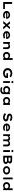

<svg xmlns="http://www.w3.org/2000/svg" viewBox="6963 -7801 1068 15034"><g transform="rotate(90 7497.0 -284.0)"><path d="M138 0V-700H288V-135H683V0Z M1172 10Q1073 10 998 -25Q923 -60 882 -121.5Q841 -183 841 -261Q841 -325 865 -376.5Q889 -428 932.5 -464.5Q976 -501 1033 -521Q1090 -541 1155 -541Q1217 -541 1271 -521Q1325 -501 1365 -466Q1405 -431 1426.5 -382.5Q1448 -334 1446 -277L1445 -229H942L919 -320H1328L1312 -302V-324Q1309 -353 1287 -375Q1265 -397 1231 -409Q1197 -421 1157 -421Q1104 -421 1062.5 -405Q1021 -389 998 -356Q975 -323 975 -272Q975 -225 1001.5 -189Q1028 -153 1077.5 -133Q1127 -113 1192 -113Q1251 -113 1291 -128Q1331 -143 1360 -163L1424 -68Q1392 -44 1351 -26.5Q1310 -9 1264 0.5Q1218 10 1172 10Z M2092 0 1917 -209 1887 -246 1643 -529H1829L1985 -336L2017 -295L2276 0ZM1630 0 1874 -293 1965 -205 1810 0ZM2021 -237 1936 -327 2088 -529H2269Z M2751 10Q2652 10 2577 -25Q2502 -60 2461 -121.5Q2420 -183 2420 -261Q2420 -325 2444 -376.5Q2468 -428 2511.5 -464.5Q2555 -501 2612 -521Q2669 -541 2734 -541Q2796 -541 2850 -521Q2904 -501 2944 -466Q2984 -431 3005.5 -382.5Q3027 -334 3025 -277L3024 -229H2521L2498 -320H2907L2891 -302V-324Q2888 -353 2866 -375Q2844 -397 2810 -409Q2776 -421 2736 -421Q2683 -421 2641.5 -405Q2600 -389 2577 -356Q2554 -323 2554 -272Q2554 -225 2580.5 -189Q2607 -153 2656.5 -133Q2706 -113 2771 -113Q2830 -113 2870 -128Q2910 -143 2939 -163L3003 -68Q2971 -44 2930 -26.5Q2889 -9 2843 0.5Q2797 10 2751 10Z M3268 0V-529H3404L3408 -399L3372 -389Q3387 -429 3419 -463Q3451 -497 3498.5 -518.5Q3546 -540 3602 -540Q3674 -540 3722.5 -512Q3771 -484 3796 -434Q3821 -384 3821 -317V0H3680V-296Q3680 -334 3664 -361.5Q3648 -389 3620 -404Q3592 -419 3554 -418Q3522 -418 3495 -407Q3468 -396 3449 -377.5Q3430 -359 3420 -337Q3410 -315 3410 -293V0H3340Q3310 0 3292 0Q3274 0 3268 0Z M4324 10Q4241 10 4179 -25Q4117 -60 4082.5 -122Q4048 -184 4048 -265Q4048 -345 4084 -407Q4120 -469 4183.5 -504.5Q4247 -540 4329 -540Q4377 -540 4419 -528Q4461 -516 4493 -495.5Q4525 -475 4544 -451Q4563 -427 4565 -402L4529 -395V-740H4672V0H4537L4531 -133L4559 -126Q4557 -101 4537.5 -77Q4518 -53 4485.5 -33Q4453 -13 4411.5 -1.5Q4370 10 4324 10ZM4361 -111Q4414 -111 4452.5 -131Q4491 -151 4512.5 -185.5Q4534 -220 4534 -265Q4534 -309 4512.5 -343.5Q4491 -378 4452.5 -397.5Q4414 -417 4361 -417Q4310 -417 4271.5 -397.5Q4233 -378 4211.5 -343.5Q4190 -309 4190 -265Q4190 -220 4211.5 -185.5Q4233 -151 4271.5 -131Q4310 -111 4361 -111Z M5708 10Q5624 10 5551 -15Q5478 -40 5425 -86.5Q5372 -133 5342 -200Q5312 -267 5312 -352Q5312 -429 5342.5 -494.5Q5373 -560 5428.5 -608.5Q5484 -657 5559.5 -684Q5635 -711 5724 -711Q5793 -711 5852 -695Q5911 -679 5957.5 -653Q6004 -627 6033 -595L5940 -494Q5911 -518 5877.5 -536.5Q5844 -555 5805 -565.5Q5766 -576 5723 -576Q5669 -576 5622.5 -559Q5576 -542 5541 -512Q5506 -482 5487 -441Q5468 -400 5468 -352Q5468 -297 5488.5 -254.5Q5509 -212 5544.5 -183.5Q5580 -155 5625.5 -140.5Q5671 -126 5723 -126Q5768 -126 5808 -136Q5848 -146 5877.5 -165Q5907 -184 5924 -209.5Q5941 -235 5940 -265L5939 -285L5960 -253H5712V-376H6086Q6087 -363 6088 -348Q6089 -333 6090 -320Q6091 -307 6091 -301Q6091 -227 6063 -169.5Q6035 -112 5984 -72Q5933 -32 5863 -11Q5793 10 5708 10Z M6334 0V-529H6476V0ZM6404 -643Q6363 -643 6340 -663.5Q6317 -684 6317 -721Q6317 -755 6340.5 -776.5Q6364 -798 6404 -798Q6446 -798 6468.5 -777.5Q6491 -757 6491 -721Q6491 -687 6468 -665Q6445 -643 6404 -643Z M7054 230Q6972 230 6905.5 210.5Q6839 191 6798 163L6847 59Q6869 70 6897.5 82Q6926 94 6962 102Q6998 110 7040 110Q7093 110 7131.5 91Q7170 72 7190 35.5Q7210 -1 7210 -56V-126L7235 -121Q7228 -90 7194 -62Q7160 -34 7109 -17Q7058 0 6999 0Q6917 0 6854 -33.5Q6791 -67 6755.5 -127.5Q6720 -188 6720 -267Q6720 -347 6757 -408.5Q6794 -470 6858.5 -505Q6923 -540 7006 -540Q7032 -540 7063 -534Q7094 -528 7124.5 -516.5Q7155 -505 7181 -490Q7207 -475 7223.5 -456Q7240 -437 7242 -416L7212 -408L7217 -529H7353V-62Q7353 10 7330 65Q7307 120 7266 156.5Q7225 193 7170.5 211.5Q7116 230 7054 230ZM7042 -114Q7094 -114 7133 -133Q7172 -152 7193.5 -186.5Q7215 -221 7215 -266Q7215 -311 7194 -345Q7173 -379 7133.5 -398.5Q7094 -418 7042 -418Q6989 -418 6948.5 -398.5Q6908 -379 6885 -344.5Q6862 -310 6862 -266Q6862 -222 6885 -187.5Q6908 -153 6948.5 -133.5Q6989 -114 7042 -114Z M7851 10Q7770 10 7707.5 -25.5Q7645 -61 7610 -123Q7575 -185 7575 -265Q7575 -345 7611 -407.5Q7647 -470 7710 -505Q7773 -540 7856 -540Q7905 -540 7946 -527.5Q7987 -515 8018 -495Q8049 -475 8068.5 -450Q8088 -425 8092 -401L8058 -400V-529H8199V0H8056V-138L8086 -133Q8082 -107 8062 -82Q8042 -57 8010.5 -36Q7979 -15 7938 -2.5Q7897 10 7851 10ZM7888 -113Q7940 -113 7979 -132.5Q8018 -152 8039 -186.5Q8060 -221 8060 -265Q8060 -310 8039 -344Q8018 -378 7979 -397.5Q7940 -417 7888 -417Q7837 -417 7798.5 -397.5Q7760 -378 7738 -344Q7716 -310 7716 -265Q7716 -221 7738 -186.5Q7760 -152 7798.5 -132.5Q7837 -113 7888 -113Z M9175 10Q9101 10 9039 -5.5Q8977 -21 8927 -50Q8877 -79 8838 -120L8920 -235Q8985 -170 9050 -144Q9115 -118 9184 -118Q9219 -118 9252.5 -127Q9286 -136 9307 -153.5Q9328 -171 9328 -199Q9328 -217 9317.5 -229.5Q9307 -242 9289 -251.5Q9271 -261 9247 -267.5Q9223 -274 9196.5 -278.5Q9170 -283 9142 -286Q9079 -296 9029.5 -313Q8980 -330 8945 -356.5Q8910 -383 8892.5 -418.5Q8875 -454 8875 -500Q8875 -549 8898 -589Q8921 -629 8962 -657Q9003 -685 9057.5 -699.5Q9112 -714 9175 -714Q9244 -714 9298 -700Q9352 -686 9394 -660.5Q9436 -635 9463 -600L9377 -501Q9352 -527 9318.5 -546Q9285 -565 9248 -575Q9211 -585 9173 -585Q9131 -585 9099.5 -576.5Q9068 -568 9049.5 -551.5Q9031 -535 9031 -510Q9031 -490 9045 -475Q9059 -460 9082 -450.5Q9105 -441 9135 -434.5Q9165 -428 9198 -423Q9256 -414 9308 -400.5Q9360 -387 9400 -364.5Q9440 -342 9462 -306.5Q9484 -271 9484 -218Q9484 -147 9444.5 -96Q9405 -45 9336 -17.5Q9267 10 9175 10Z M9982 10Q9883 10 9808 -25Q9733 -60 9692 -121.5Q9651 -183 9651 -261Q9651 -325 9675 -376.5Q9699 -428 9742.5 -464.5Q9786 -501 9843 -521Q9900 -541 9965 -541Q10027 -541 10081 -521Q10135 -501 10175 -466Q10215 -431 10236.5 -382.5Q10258 -334 10256 -277L10255 -229H9752L9729 -320H10138L10122 -302V-324Q10119 -353 10097 -375Q10075 -397 10041 -409Q10007 -421 9967 -421Q9914 -421 9872.5 -405Q9831 -389 9808 -356Q9785 -323 9785 -272Q9785 -225 9811.5 -189Q9838 -153 9887.5 -133Q9937 -113 10002 -113Q10061 -113 10101 -128Q10141 -143 10170 -163L10234 -68Q10202 -44 10161 -26.5Q10120 -9 10074 0.5Q10028 10 9982 10Z M10492 0V-529H10629L10632 -406L10600 -413Q10613 -436 10634.5 -458.5Q10656 -481 10686 -499Q10716 -517 10752.5 -528Q10789 -539 10831 -539Q10878 -539 10917 -524.5Q10956 -510 10982.5 -478.5Q11009 -447 11021 -396L10988 -400L10996 -416Q11010 -439 11033.5 -460.5Q11057 -482 11087.5 -499.5Q11118 -517 11154 -528Q11190 -539 11229 -539Q11305 -539 11352 -510.5Q11399 -482 11420 -431.5Q11441 -381 11441 -315V0H11299V-300Q11299 -335 11287.5 -361Q11276 -387 11252.5 -401.5Q11229 -416 11192 -416Q11159 -416 11131 -405.5Q11103 -395 11081.5 -377Q11060 -359 11048.5 -334.5Q11037 -310 11037 -282V0H10894V-301Q10894 -335 10881.5 -361.5Q10869 -388 10842.5 -402Q10816 -416 10774 -416Q10744 -416 10718 -405Q10692 -394 10673.5 -376Q10655 -358 10645 -336.5Q10635 -315 10635 -295V0Z M11738 0V-529H11880V0ZM11808 -643Q11767 -643 11744 -663.5Q11721 -684 11721 -721Q11721 -755 11744.5 -776.5Q11768 -798 11808 -798Q11850 -798 11872.5 -777.5Q11895 -757 11895 -721Q11895 -687 11872 -665Q11849 -643 11808 -643Z M12174 0V-700H12528Q12610 -700 12666 -679.5Q12722 -659 12750.5 -620Q12779 -581 12779 -527Q12779 -468 12746 -428Q12713 -388 12648 -371L12651 -391Q12697 -381 12734.5 -357.5Q12772 -334 12794 -297Q12816 -260 12816 -210Q12816 -152 12794 -111.5Q12772 -71 12733.5 -47Q12695 -23 12647 -11.5Q12599 0 12547 0ZM12318 -130H12547Q12583 -130 12610 -139.5Q12637 -149 12652 -168.5Q12667 -188 12667 -216Q12667 -246 12648.5 -264.5Q12630 -283 12601.5 -291.5Q12573 -300 12542 -300H12318ZM12318 -419H12525Q12555 -419 12579.5 -428.5Q12604 -438 12617 -455Q12630 -472 12630 -496Q12630 -534 12599 -552Q12568 -570 12516 -570H12318Z M13319 10Q13224 10 13150.5 -25Q13077 -60 13035 -122.5Q12993 -185 12993 -265Q12993 -346 13035 -408Q13077 -470 13150.5 -505Q13224 -540 13319 -540Q13415 -540 13487.5 -505Q13560 -470 13602 -408Q13644 -346 13644 -265Q13644 -185 13602 -122.5Q13560 -60 13487.5 -25Q13415 10 13319 10ZM13319 -114Q13371 -114 13412 -133Q13453 -152 13477 -186.5Q13501 -221 13500 -265Q13501 -310 13477 -344Q13453 -378 13412 -397.5Q13371 -417 13319 -417Q13268 -417 13226.5 -397.5Q13185 -378 13161 -344Q13137 -310 13137 -265Q13137 -221 13161 -186.5Q13185 -152 13226.5 -133Q13268 -114 13319 -114Z M13880 0V-740H14022V0Z M14518 10Q14435 10 14373 -25Q14311 -60 14276.5 -122Q14242 -184 14242 -265Q14242 -345 14278 -407Q14314 -469 14377.5 -504.5Q14441 -540 14523 -540Q14571 -540 14613 -528Q14655 -516 14687 -495.5Q14719 -475 14738 -451Q14757 -427 14759 -402L14723 -395V-740H14866V0H14731L14725 -133L14753 -126Q14751 -101 14731.5 -77Q14712 -53 14679.5 -33Q14647 -13 14605.5 -1.5Q14564 10 14518 10ZM14555 -111Q14608 -111 14646.5 -131Q14685 -151 14706.5 -185.5Q14728 -220 14728 -265Q14728 -309 14706.5 -343.5Q14685 -378 14646.5 -397.5Q14608 -417 14555 -417Q14504 -417 14465.5 -397.5Q14427 -378 14405.5 -343.5Q14384 -309 14384 -265Q14384 -220 14405.5 -185.5Q14427 -151 14465.5 -131Q14504 -111 14555 -111Z"/></g></svg>

Font: Lexend Giga SemiBold
Style: Regular
Weight: 600
Designer: Bonnie Shaver-Troup, Thomas Jockin
Foundry: Lexend
Version: Version 1.007